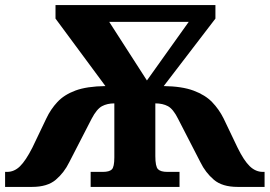

<svg xmlns="http://www.w3.org/2000/svg" viewBox="-20 -734 1059 754"><path d="M0 0V-59H8Q36 -59 58.5 -81Q81 -103 107 -154L162 -269Q179 -305 205.5 -333.5Q232 -362 276.5 -378.5Q321 -395 394 -396L198 -661V-714H826V-661L623 -396Q695 -395 740.5 -378Q786 -361 813 -333Q840 -305 858 -269L913 -154Q938 -103 961 -81Q984 -59 1012 -59H1019V0H913Q853 0 820 -28Q787 -56 767 -97L679 -268Q660 -306 639.5 -317Q619 -328 590 -328V-121Q590 -80 600.5 -69.5Q611 -59 637 -59H685V0H336V-59H384Q409 -59 419 -68.5Q429 -78 429 -116V-328Q401 -328 380.5 -317Q360 -306 340 -268L252 -97Q232 -56 199 -28Q166 0 106 0ZM557 -418 721 -648H409Z"/></svg>

Font: Noto Serif SemiCondensed Black
Style: Regular
Weight: 900
Width: 4
Designer: Monotype Design Team
Foundry: Monotype Imaging Inc.
Version: Version 2.014; ttfautohint (v1.8.4.7-5d5b)